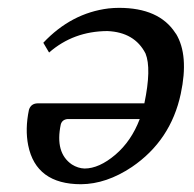

<svg xmlns="http://www.w3.org/2000/svg" viewBox="-20 -458 493 489"><path d="M335.9 -154.8H151.9Q138.2 -153.3 134.8 -141.1Q119.6 -68.8 163.1 -39.1Q178.7 -29.3 195.3 -28.8Q232.4 -28.8 273.9 -64Q314.5 -98.6 335.9 -154.8ZM105 -324.2 90.3 -349.1Q161.6 -424.8 256.3 -436.5Q270 -438 283.2 -438Q384.8 -438 426.3 -374.5Q427.2 -372.6 428.2 -372.1Q461.4 -317.4 440.4 -219.2Q415 -100.1 315.9 -32.7Q251 10.7 186.5 11.2Q71.8 11.2 51.8 -87.9Q43.5 -129.4 53.7 -178.2Q58.6 -194.3 75.7 -194.8H347.7Q366.2 -283.7 350.6 -321.8Q322.8 -376 253.4 -378.9Q167 -378.4 105 -324.2Z"/></svg>

Font: Linux Biolinum Slanted O
Style: Slanted
Weight: 400
Designer: Philipp H. Poll
Foundry: Philipp H. Poll
Version: Version 1.0.4